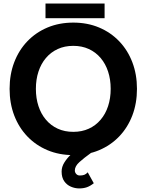

<svg xmlns="http://www.w3.org/2000/svg" viewBox="-20 -863 828 1084"><path d="M182.6 -361.3Q182.6 -414.5 197.2 -458.8Q211.7 -503.1 239.4 -535.7Q267 -568.3 306 -586.2Q344.9 -604.1 393.8 -604.1Q442.6 -604.1 481.5 -586.2Q520.5 -568.3 548.1 -535.7Q575.8 -503.1 590.3 -458.8Q604.9 -414.5 604.9 -361.3Q604.9 -308.2 590.3 -263.9Q575.8 -219.5 548.1 -187Q520.5 -154.4 481.5 -136.5Q442.6 -118.6 393.8 -118.6Q344.9 -118.6 306 -136.5Q267 -154.4 239.4 -187Q211.7 -219.5 197.2 -263.9Q182.6 -308.2 182.6 -361.3ZM34.2 -361.3Q34.2 -279.6 60.3 -211.2Q86.4 -142.9 134.5 -92.7Q182.6 -42.5 248.5 -14.9Q314.5 12.7 393.8 12.7Q473.3 12.7 539.1 -14.9Q604.9 -42.5 653 -92.7Q701.1 -142.9 727.2 -211.2Q753.3 -279.6 753.3 -361.3Q753.3 -443.1 727.2 -511.4Q701.1 -579.8 653 -630Q604.9 -680.2 539.1 -707.8Q473.3 -735.4 393.8 -735.4Q314.5 -735.4 248.5 -707.8Q182.6 -680.2 134.5 -630Q86.4 -579.8 60.3 -511.4Q34.2 -443.1 34.2 -361.3ZM475.3 109.9Q466 120.3 455.7 124.1Q445.3 127.8 430.4 127.8Q418.1 127.8 410.3 119.1Q402.5 110.4 402.5 99.6Q402.5 75.2 428.7 51.8Q454.8 28.3 494.3 0L449.4 -44.9Q440 -38.6 420.4 -24.3Q400.7 -10 379.4 10.4Q358.1 30.7 343 54.9Q327.9 79.1 327.9 105.5Q327.9 139.2 342.6 160.1Q357.3 181.1 380.2 190.9Q403 200.8 427.4 200.8Q450.9 200.8 469.9 194.3Q488.9 187.8 509.5 171.5ZM236.9 -760.2H570.5V-843.2H236.9Z"/></svg>

Font: Giphurs SC
Style: Regular
Weight: 400
Version: Version 0.920